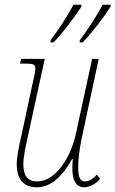

<svg xmlns="http://www.w3.org/2000/svg" viewBox="-20 -786 490 815"><path d="M319 -616 318 -606H331C371 -647 423 -716 449 -757L450 -766H416C388 -714 350 -656 319 -616ZM195 -616 194 -606H207C247 -647 299 -716 325 -757L326 -766H292C264 -714 226 -656 195 -616ZM338 9C358 9 386 -4 405 -27L391 -45C376 -27 357 -16 341 -16C322 -16 312 -31 312 -76C312 -110 316 -147 327 -200L399 -536H371L303 -222C283 -125 220 -16 137 -16C96 -16 79 -42 79 -89C79 -117 88 -162 98 -206L170 -536H70L65 -516H82C123 -516 130 -513 130 -494C130 -483 125 -459 116 -421L70 -206C60 -165 51 -117 51 -89C51 -32 74 9 136 9C200 9 248 -43 286 -111H289C288 -97 287 -83 287 -71C287 -20 303 9 338 9Z"/></svg>

Font: Noto Serif Condensed Thin
Style: Italic
Weight: 100
Width: 3
Italic angle: -12°
Designer: Monotype Design Team
Foundry: Monotype Imaging Inc.
Version: Version 2.013